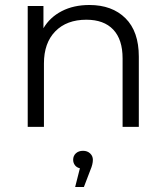

<svg xmlns="http://www.w3.org/2000/svg" viewBox="-20 -508 662 769"><path d="M536 -281V0H471V-274Q471 -350 433.5 -389.5Q396 -429 326 -429Q247 -429 201.5 -382.5Q156 -336 156 -254V0H91V-484H154V-395Q180 -439 227.5 -463.5Q275 -488 338 -488Q429 -488 482.5 -435Q536 -382 536 -281ZM352 132Q352 150 342 173L316 241H281L300 166Q287 163 280 153.5Q273 144 273 132Q273 116 284 106Q295 96 312.5 96Q330 96 341 106.5Q352 117 352 132Z"/></svg>

Font: Montserrat Ace
Style: Regular
Weight: 400
Designer: Julieta Ulanovsky
Foundry: Julieta Ulanovsky
Version: Version 1